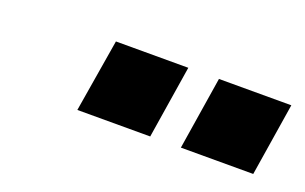

<svg xmlns="http://www.w3.org/2000/svg" viewBox="-35 -845 571 359"><g transform="rotate(20 250.0 -665.5)"><path d="M333 -593 356 -738H500L477 -593ZM127 -593 151 -738H295L272 -593Z"/></g></svg>

Font: Nunito Sans 7pt Condensed Black
Style: Italic
Weight: 900
Width: 3
Italic angle: -9°
Designer: Vernon Adams
Foundry: Vernon Adams
Version: Version 3.101;gftools[0.9.27]